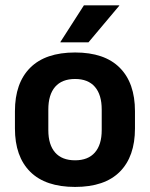

<svg xmlns="http://www.w3.org/2000/svg" viewBox="-20 -706 577 739"><path d="M269 13.5Q155 13.5 96.2 -45Q37.5 -103.5 37.5 -211.5V-278Q37.5 -386.5 96.2 -445.2Q155 -504 269 -504Q382.5 -504 441 -445.2Q499.5 -386.5 499.5 -278V-211.5Q499.5 -103.5 441.2 -45Q383 13.5 269 13.5ZM269 -89Q319 -89 345.2 -119Q371.5 -149 371.5 -205V-284.5Q371.5 -341.5 345.2 -371.8Q319 -402 269 -402Q218.5 -402 192.2 -371.8Q166 -341.5 166 -284.5V-205Q166 -149 192.2 -119Q218.5 -89 269 -89ZM303 -685.5H439V-684L320.5 -543H212.5V-544.5Z"/></svg>

Font: Anek Latin Medium SemiBold
Style: Regular
Weight: 600
Version: Version 1.003